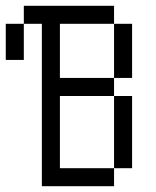

<svg xmlns="http://www.w3.org/2000/svg" viewBox="-20 -645 540 665"><path d="M125 -562.5V0H375V-62.5H187.5Q187.5 -62.5 187.5 -312.5H375Q375 -312.5 375 -62.5H437.5Q437.5 -62.5 437.5 -312.5H375V-375H187.5V-562.5H375V-375H437.5V-562.5H375V-625H62.5V-562.5H0Q0 -562.5 0 -437.5H62.5Q62.5 -437.5 62.5 -562.5Z"/></svg>

Font: CalcUnifontExMono
Style: Regular
Weight: 500
Version: Version 15.0.06